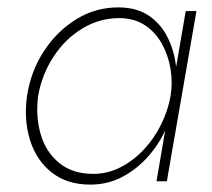

<svg xmlns="http://www.w3.org/2000/svg" viewBox="-20 -490 573 519"><path d="M482 -460 403 0H431L511 -460ZM53 -230Q44 -167 61 -112Q78 -57 119.5 -24Q161 9 224 9Q271 9 310 -11.5Q349 -32 379.5 -66Q410 -100 429 -142.5Q448 -185 455 -230Q461 -272 455.5 -314Q450 -356 432 -391Q414 -426 382.5 -447.5Q351 -469 304 -470Q240 -471 187 -438.5Q134 -406 98.5 -351.5Q63 -297 53 -230ZM83 -230Q93 -288 124.5 -336.5Q156 -385 203.5 -413.5Q251 -442 306 -441Q345 -440 373 -421Q401 -402 418 -371Q435 -340 441 -303.5Q447 -267 441 -230Q434 -191 415.5 -153.5Q397 -116 369 -86Q341 -56 306 -38Q271 -20 232 -20Q176 -20 140 -49.5Q104 -79 90 -127Q76 -175 83 -230Z"/></svg>

Font: Jost ExtraLight
Style: Italic
Weight: 250
Italic angle: -5°
Version: Version 3.710